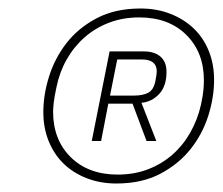

<svg xmlns="http://www.w3.org/2000/svg" viewBox="-20 -730 524 452"><path d="M254 -298Q216 -298 184 -310.5Q152 -323 129.5 -345Q107 -367 94.5 -398Q82 -429 82 -466Q82 -507 95.5 -550Q109 -593 136.5 -628.5Q164 -664 207.5 -687Q251 -710 311 -710Q349 -710 381 -697.5Q413 -685 436 -663Q459 -641 471.5 -610Q484 -579 484 -542Q484 -501 470.5 -458Q457 -415 429 -379.5Q401 -344 357.5 -321Q314 -298 254 -298ZM257 -319Q296 -319 328.5 -331.5Q361 -344 386 -366Q411 -388 428 -418Q445 -448 453 -483Q458 -506 459 -519.5Q460 -533 460 -541Q460 -607 418.5 -648Q377 -689 308 -689Q269 -689 236.5 -676.5Q204 -664 179 -642Q154 -620 137 -590Q120 -560 113 -525Q108 -502 106.5 -488.5Q105 -475 105 -467Q105 -401 146.5 -360Q188 -319 257 -319ZM218 -398H196L238 -609H318Q344 -609 358 -596.5Q372 -584 372 -561Q372 -527 354.5 -508.5Q337 -490 313 -488L348 -398H325L292 -486H235ZM296 -505Q317 -505 329.5 -512Q342 -519 346 -540Q349 -556 349 -562Q349 -590 314 -590H256L239 -505Z"/></svg>

Font: IBM Plex Sans ExtLt
Style: Italic
Weight: 200
Italic angle: -11°
Designer: Mike Abbink, Paul van der Laan, Pieter van Rosmalen
Foundry: Bold Monday
Version: Version 3.005